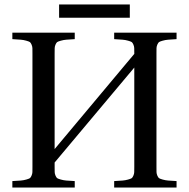

<svg xmlns="http://www.w3.org/2000/svg" viewBox="-20 -838 844 858"><path d="M244.1 -758.8V-817.9H560.1V-758.8ZM35.2 0V-28.8Q60.5 -30.3 72.8 -31.2Q85 -32.2 97.2 -35.6Q109.4 -39.1 113.3 -41.7Q117.2 -44.4 120.8 -52.7Q124.5 -61 124.8 -68.6Q125 -76.2 125 -92.8V-599.1Q125 -615.7 124.8 -623.3Q124.5 -630.9 120.8 -639.2Q117.2 -647.5 113.3 -650.1Q109.4 -652.8 97.2 -656.2Q85 -659.7 72.8 -660.6Q60.5 -661.6 35.2 -663.1V-691.9H314V-663.1Q288.6 -661.6 276.4 -660.6Q264.2 -659.7 252 -656.2Q239.7 -652.8 235.8 -650.1Q231.9 -647.5 228.3 -639.2Q224.6 -630.9 224.4 -623.3Q224.1 -615.7 224.1 -599.1V-171.9L580.1 -597.2V-599.1Q580.1 -615.7 579.8 -623.3Q579.6 -630.9 575.9 -639.2Q572.3 -647.5 568.4 -650.1Q564.5 -652.8 552.2 -656.2Q540 -659.7 527.8 -660.6Q515.6 -661.6 490.2 -663.1V-691.9H769V-663.1Q743.7 -661.6 731.4 -660.6Q719.2 -659.7 707 -656.2Q694.8 -652.8 690.9 -650.1Q687 -647.5 683.3 -639.2Q679.7 -630.9 679.4 -623.3Q679.2 -615.7 679.2 -599.1V-92.8Q679.2 -76.2 679.4 -68.6Q679.7 -61 683.3 -52.7Q687 -44.4 690.9 -41.7Q694.8 -39.1 707 -35.6Q719.2 -32.2 731.4 -31.2Q743.7 -30.3 769 -28.8V0H490.2V-28.8Q515.6 -30.3 527.8 -31.2Q540 -32.2 552.2 -35.6Q564.5 -39.1 568.4 -41.7Q572.3 -44.4 575.9 -52.7Q579.6 -61 579.8 -68.6Q580.1 -76.2 580.1 -92.8V-536.1L224.1 -111.8V-92.8Q224.1 -76.2 224.4 -68.6Q224.6 -61 228.3 -52.7Q231.9 -44.4 235.8 -41.7Q239.7 -39.1 252 -35.6Q264.2 -32.2 276.4 -31.2Q288.6 -30.3 314 -28.8V0Z"/></svg>

Font: Heuristica
Style: Regular
Weight: 400
Version: Version 1.0.2